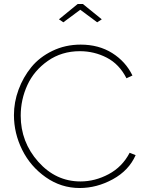

<svg xmlns="http://www.w3.org/2000/svg" viewBox="-20 -938 738 964"><path d="M298 -826 276 -841 370 -918H396L491 -841L468 -826L383 -889ZM50 -360Q50 -425 73 -487.5Q96 -550 137 -600.5Q178 -651 243 -682.5Q308 -714 385 -714Q476 -714 543.5 -671.5Q611 -629 645 -559L615 -545Q579 -616 516 -648.5Q453 -681 381 -681Q290 -681 220.5 -632.5Q151 -584 117.5 -511Q84 -438 84 -357Q84 -225 172 -126Q260 -27 384 -27Q457 -27 525.5 -63.5Q594 -100 631 -171L661 -159Q627 -82 546.5 -38Q466 6 380 6Q287 6 210 -48Q133 -102 91.5 -185.5Q50 -269 50 -360Z"/></svg>

Font: Raleway
Style: ExtraLight
Weight: 200
Designer: Matt McInerney, Pablo Impallari, Rodrigo Fuenzalida
Foundry: Matt McInerney, Pablo Impallari, Rodrigo Fuenzalida
Version: Version 2.001